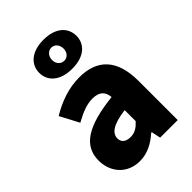

<svg xmlns="http://www.w3.org/2000/svg" viewBox="-258 -997 1121 1121"><g transform="rotate(-45 303.0 -436.0)"><path d="M216 14C279 14 332 -15 379 -57H384L396 0H541V-323C541 -501 458 -583 311 -583C222 -583 141 -553 66 -508L128 -391C185 -423 232 -441 277 -441C335 -441 359 -414 363 -368C141 -344 47 -279 47 -159C47 -64 111 14 216 14ZM277 -124C240 -124 216 -140 216 -173C216 -213 252 -246 363 -260V-169C337 -141 313 -124 277 -124ZM318 -647C420 -647 471 -700 471 -766C471 -833 420 -886 318 -886C216 -886 164 -833 164 -766C164 -700 216 -647 318 -647ZM318 -713C292 -713 270 -734 270 -766C270 -799 292 -821 318 -821C344 -821 365 -799 365 -766C365 -734 344 -713 318 -713Z"/></g></svg>

Font: Noto Sans JP Black
Style: Regular
Weight: 900
Designer: Ryoko NISHIZUKA 西塚涼子 (kana, bopomofo & ideographs); Paul D. Hunt (Latin, Greek & Cyrillic); Sandoll Communications 산돌커뮤니
Foundry: Adobe
Version: Version 2.002;hotconv 1.0.116;makeotfexe 2.5.65601